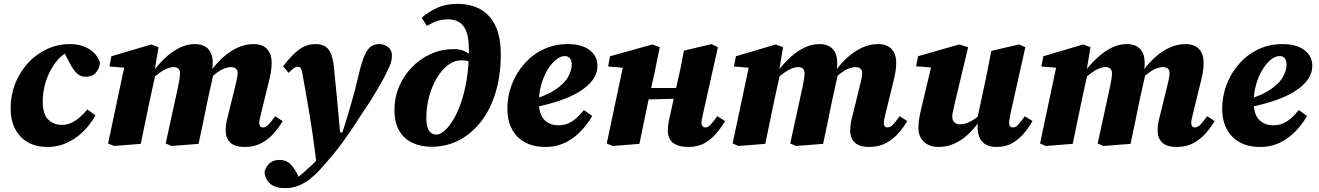

<svg xmlns="http://www.w3.org/2000/svg" viewBox="-20 -744 6820 993"><path d="M226 16Q166 16 123.5 -8.5Q81 -33 58 -77.5Q35 -122 35 -184Q35 -251 58 -310Q81 -369 122.5 -415.5Q164 -462 220.5 -489Q277 -516 343 -516Q382 -516 413 -504Q444 -492 466 -471Q488 -450 497 -420Q495 -391 476.5 -369Q458 -347 423 -347Q397 -347 379 -363.5Q361 -380 343 -413L305 -486H359V-473H327Q302 -461 279.5 -435.5Q257 -410 239 -375.5Q221 -341 211 -300.5Q201 -260 201 -218Q201 -154 229 -126Q257 -98 301 -98Q324 -98 346 -107.5Q368 -117 389.5 -135Q411 -153 432 -178L474 -147Q458 -119 434.5 -90Q411 -61 380 -37.5Q349 -14 310.5 1Q272 16 226 16Z M569 11 539 -2 628 -422 683 -389 546 -400 556 -453 762 -514 800 -500 777 -363 785 -364 755 -227Q743 -171 731.5 -114Q720 -57 708 0ZM867 11 837 -2 900 -291Q905 -316 908 -333.5Q911 -351 911 -365Q911 -381 902.5 -389Q894 -397 879 -397Q863 -397 845 -390Q827 -383 806 -368Q785 -353 760 -330L756 -383H778Q808 -421 841.5 -451Q875 -481 912 -498.5Q949 -516 987 -516Q1033 -516 1056.5 -491Q1080 -466 1080 -420Q1080 -399 1078 -387Q1076 -375 1073 -361H1084L1054 -226Q1043 -170 1031 -113.5Q1019 -57 1007 0ZM1246 16Q1194 16 1170.5 -7Q1147 -30 1147 -68Q1147 -95 1153 -121.5Q1159 -148 1165 -170L1196 -296Q1202 -320 1205.5 -336.5Q1209 -353 1209 -366Q1209 -381 1200 -389Q1191 -397 1175 -397Q1159 -397 1140.5 -390Q1122 -383 1101 -367.5Q1080 -352 1055 -328L1051 -382H1074Q1105 -423 1140 -453Q1175 -483 1213 -499.5Q1251 -516 1291 -516Q1337 -516 1361 -490.5Q1385 -465 1385 -419Q1385 -394 1381 -371Q1377 -348 1371 -324L1331 -161Q1327 -145 1324 -131.5Q1321 -118 1321 -108Q1321 -97 1325.5 -91Q1330 -85 1340 -85Q1354 -85 1367.5 -98.5Q1381 -112 1403 -143L1442 -118Q1423 -85 1395.5 -54Q1368 -23 1331.5 -3.5Q1295 16 1246 16Z M1455 229Q1405 229 1378.5 207Q1352 185 1348 146Q1354 119 1373.5 101Q1393 83 1425 83Q1458 83 1478.5 101.5Q1499 120 1517 155L1529 179H1514H1530H1514Q1528 168 1550 148.5Q1572 129 1596.5 106Q1621 83 1640 61Q1667 32 1694 4Q1721 -24 1748 -52Q1762 -93 1774 -133Q1786 -173 1797.5 -212.5Q1809 -252 1819 -292Q1829 -332 1839 -374Q1853 -429 1866.5 -459.5Q1880 -490 1897.5 -503Q1915 -516 1942 -516Q1969 -516 1988 -500Q2007 -484 2007 -457Q2007 -429 1994.5 -401Q1982 -373 1965 -340Q1947 -308 1926 -272Q1905 -236 1880 -198Q1867 -179 1851.5 -155.5Q1836 -132 1820 -107Q1804 -82 1786 -56Q1768 -30 1749 -4Q1730 22 1711 45Q1692 68 1672.5 91Q1653 114 1629 140Q1607 163 1581 183.5Q1555 204 1523.5 216.5Q1492 229 1455 229ZM1618 112Q1608 27 1596 -54.5Q1584 -136 1571 -211.5Q1558 -287 1546 -352Q1543 -372 1539.5 -382Q1536 -392 1531 -395.5Q1526 -399 1519 -399Q1510 -399 1498.5 -390.5Q1487 -382 1473 -367L1444 -401Q1488 -459 1526.5 -487.5Q1565 -516 1612 -516Q1642 -516 1661 -504.5Q1680 -493 1690.5 -468.5Q1701 -444 1706 -405Q1710 -363 1714.5 -320Q1719 -277 1723 -233.5Q1727 -190 1731 -146Q1735 -102 1739 -59H1773Z M2212 15Q2158 15 2114.5 -4.5Q2071 -24 2045.5 -66.5Q2020 -109 2020 -177Q2020 -239 2043.5 -295Q2067 -351 2109 -395Q2151 -439 2207 -464.5Q2263 -490 2327 -490Q2359 -490 2380 -480.5Q2401 -471 2415 -456L2448 -454L2435 -408Q2424 -419 2407.5 -425.5Q2391 -432 2367 -432Q2329 -432 2296.5 -407Q2264 -382 2239 -340Q2214 -298 2199.5 -245Q2185 -192 2185 -135Q2185 -104 2191 -85Q2197 -66 2209 -57Q2221 -48 2237 -48Q2256 -48 2278 -67Q2300 -86 2322.5 -122Q2345 -158 2363.5 -210.5Q2382 -263 2393.5 -332Q2405 -401 2405 -485Q2405 -548 2391.5 -582Q2378 -616 2354 -630Q2330 -644 2297 -644Q2266 -644 2240 -635Q2214 -626 2188 -610L2161 -652Q2192 -681 2238.5 -702.5Q2285 -724 2345 -724Q2414 -724 2464.5 -696Q2515 -668 2542.5 -610Q2570 -552 2570 -462Q2570 -356 2544 -268.5Q2518 -181 2469.5 -117.5Q2421 -54 2355.5 -19.5Q2290 15 2212 15Z M2801 16Q2739 16 2695 -8Q2651 -32 2627.5 -76.5Q2604 -121 2604 -181Q2604 -247 2627 -307Q2650 -367 2691.5 -414Q2733 -461 2790 -488.5Q2847 -516 2916 -516Q2989 -516 3029.5 -485Q3070 -454 3070 -403Q3070 -365 3046 -331.5Q3022 -298 2975 -269Q2928 -240 2858 -218Q2788 -196 2694 -179L2693 -218Q2789 -241 2842 -274Q2895 -307 2916 -342.5Q2937 -378 2937 -410Q2937 -431 2927.5 -442.5Q2918 -454 2901 -454Q2878 -454 2854.5 -434.5Q2831 -415 2811 -381.5Q2791 -348 2779 -305Q2767 -262 2767 -216Q2767 -154 2794.5 -125Q2822 -96 2868 -96Q2896 -96 2919 -106Q2942 -116 2962 -134Q2982 -152 3000 -175L3043 -144Q3028 -118 3005.5 -90Q2983 -62 2953.5 -38Q2924 -14 2886 1Q2848 16 2801 16Z M3148 11 3118 -2 3207 -422 3262 -389 3125 -400 3135 -453 3354 -514 3392 -500 3366 -371 3334 -227Q3322 -171 3310.5 -114Q3299 -57 3287 0ZM3259 -228V-289H3543V-235ZM3542 16Q3487 16 3460.5 -5.5Q3434 -27 3434 -68Q3434 -95 3439.5 -120.5Q3445 -146 3450 -168L3487 -335Q3496 -372 3503 -407.5Q3510 -443 3517 -482L3660 -516L3693 -500L3618 -165Q3614 -148 3611 -133Q3608 -118 3608 -109Q3608 -98 3613.5 -91.5Q3619 -85 3629 -85Q3642 -85 3655 -99Q3668 -113 3690 -143L3730 -118Q3710 -84 3684 -53.5Q3658 -23 3623.5 -3.5Q3589 16 3542 16Z M3799 11 3769 -2 3858 -422 3913 -389 3776 -400 3786 -453 3992 -514 4030 -500 4007 -363 4015 -364 3985 -227Q3973 -171 3961.5 -114Q3950 -57 3938 0ZM4097 11 4067 -2 4130 -291Q4135 -316 4138 -333.5Q4141 -351 4141 -365Q4141 -381 4132.5 -389Q4124 -397 4109 -397Q4093 -397 4075 -390Q4057 -383 4036 -368Q4015 -353 3990 -330L3986 -383H4008Q4038 -421 4071.5 -451Q4105 -481 4142 -498.5Q4179 -516 4217 -516Q4263 -516 4286.5 -491Q4310 -466 4310 -420Q4310 -399 4308 -387Q4306 -375 4303 -361H4314L4284 -226Q4273 -170 4261 -113.5Q4249 -57 4237 0ZM4476 16Q4424 16 4400.5 -7Q4377 -30 4377 -68Q4377 -95 4383 -121.5Q4389 -148 4395 -170L4426 -296Q4432 -320 4435.5 -336.5Q4439 -353 4439 -366Q4439 -381 4430 -389Q4421 -397 4405 -397Q4389 -397 4370.5 -390Q4352 -383 4331 -367.5Q4310 -352 4285 -328L4281 -382H4304Q4335 -423 4370 -453Q4405 -483 4443 -499.5Q4481 -516 4521 -516Q4567 -516 4591 -490.5Q4615 -465 4615 -419Q4615 -394 4611 -371Q4607 -348 4601 -324L4561 -161Q4557 -145 4554 -131.5Q4551 -118 4551 -108Q4551 -97 4555.5 -91Q4560 -85 4570 -85Q4584 -85 4597.5 -98.5Q4611 -112 4633 -143L4672 -118Q4653 -85 4625.5 -54Q4598 -23 4561.5 -3.5Q4525 16 4476 16Z M4833 16Q4800 16 4777 3Q4754 -10 4742 -31.5Q4730 -53 4730 -80Q4730 -108 4734.5 -134Q4739 -160 4745 -184L4802 -424L4841 -392L4718 -401L4728 -453L4940 -514L4987 -500L4917 -206Q4914 -193 4911.5 -181.5Q4909 -170 4907 -160.5Q4905 -151 4905 -141Q4905 -122 4916 -111.5Q4927 -101 4944 -101Q4962 -101 4979.5 -107Q4997 -113 5017 -126.5Q5037 -140 5060 -160L5070 -112H5042Q5013 -72 4980.5 -43.5Q4948 -15 4911.5 0.5Q4875 16 4833 16ZM5134 16Q5085 16 5060.5 -10.5Q5036 -37 5036 -88Q5036 -97 5037.5 -105.5Q5039 -114 5040 -124H5033L5078 -334Q5085 -372 5092.5 -407.5Q5100 -443 5107 -481L5250 -514L5283 -500L5208 -165Q5205 -148 5202 -133Q5199 -118 5199 -108Q5199 -97 5204 -91Q5209 -85 5219 -85Q5233 -85 5246 -99Q5259 -113 5280 -143L5320 -118Q5301 -84 5275 -53.5Q5249 -23 5215 -3.5Q5181 16 5134 16Z M5389 11 5359 -2 5448 -422 5503 -389 5366 -400 5376 -453 5582 -514 5620 -500 5597 -363 5605 -364 5575 -227Q5563 -171 5551.5 -114Q5540 -57 5528 0ZM5687 11 5657 -2 5720 -291Q5725 -316 5728 -333.5Q5731 -351 5731 -365Q5731 -381 5722.5 -389Q5714 -397 5699 -397Q5683 -397 5665 -390Q5647 -383 5626 -368Q5605 -353 5580 -330L5576 -383H5598Q5628 -421 5661.5 -451Q5695 -481 5732 -498.5Q5769 -516 5807 -516Q5853 -516 5876.5 -491Q5900 -466 5900 -420Q5900 -399 5898 -387Q5896 -375 5893 -361H5904L5874 -226Q5863 -170 5851 -113.5Q5839 -57 5827 0ZM6066 16Q6014 16 5990.5 -7Q5967 -30 5967 -68Q5967 -95 5973 -121.5Q5979 -148 5985 -170L6016 -296Q6022 -320 6025.5 -336.5Q6029 -353 6029 -366Q6029 -381 6020 -389Q6011 -397 5995 -397Q5979 -397 5960.5 -390Q5942 -383 5921 -367.5Q5900 -352 5875 -328L5871 -382H5894Q5925 -423 5960 -453Q5995 -483 6033 -499.5Q6071 -516 6111 -516Q6157 -516 6181 -490.5Q6205 -465 6205 -419Q6205 -394 6201 -371Q6197 -348 6191 -324L6151 -161Q6147 -145 6144 -131.5Q6141 -118 6141 -108Q6141 -97 6145.5 -91Q6150 -85 6160 -85Q6174 -85 6187.5 -98.5Q6201 -112 6223 -143L6262 -118Q6243 -85 6215.5 -54Q6188 -23 6151.5 -3.5Q6115 16 6066 16Z M6498 16Q6436 16 6392 -8Q6348 -32 6324.5 -76.5Q6301 -121 6301 -181Q6301 -247 6324 -307Q6347 -367 6388.5 -414Q6430 -461 6487 -488.5Q6544 -516 6613 -516Q6686 -516 6726.5 -485Q6767 -454 6767 -403Q6767 -365 6743 -331.5Q6719 -298 6672 -269Q6625 -240 6555 -218Q6485 -196 6391 -179L6390 -218Q6486 -241 6539 -274Q6592 -307 6613 -342.5Q6634 -378 6634 -410Q6634 -431 6624.5 -442.5Q6615 -454 6598 -454Q6575 -454 6551.5 -434.5Q6528 -415 6508 -381.5Q6488 -348 6476 -305Q6464 -262 6464 -216Q6464 -154 6491.5 -125Q6519 -96 6565 -96Q6593 -96 6616 -106Q6639 -116 6659 -134Q6679 -152 6697 -175L6740 -144Q6725 -118 6702.5 -90Q6680 -62 6650.5 -38Q6621 -14 6583 1Q6545 16 6498 16Z"/></svg>

Font: Source Serif 4 ExtraBold
Style: Italic
Weight: 800
Italic angle: -12°
Designer: Frank Grießhammer
Foundry: Adobe Systems Incorporated
Version: Version 4.004;hotconv 1.0.116;makeotfexe 2.5.65601